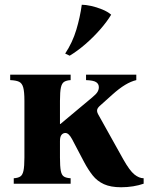

<svg xmlns="http://www.w3.org/2000/svg" viewBox="-20 -775 631 810"><path d="M38 0V-23Q55 -24 65 -30Q75 -36 79 -54.5Q83 -73 83 -110V-350Q83 -388 78 -406Q73 -424 60.5 -430Q48 -436 23 -437V-460H278V-437Q261 -436 251 -430Q241 -424 237 -406Q233 -388 233 -350V-252H235L369 -364Q386 -378 391.5 -387.5Q397 -397 397 -407Q397 -421 385.5 -428.5Q374 -436 343 -437V-460H555V-437Q533 -432 508 -417Q483 -402 453 -375L404 -331Q392 -321 390 -312.5Q388 -304 394 -293L500 -103Q527 -55 547 -39Q567 -23 586 -23V0Q566 7 541.5 11Q517 15 491 15Q447 15 418.5 2Q390 -11 371 -35Q352 -59 335 -91L284 -188Q270 -214 256 -214Q246 -214 239.5 -206Q233 -198 233 -180V-110Q233 -73 236.5 -54.5Q240 -36 250 -30Q260 -24 278 -23V0ZM325 -755Q341 -755 364 -750Q387 -745 410.5 -735.5Q434 -726 449 -713Q431 -683 402 -650Q373 -617 340 -588.5Q307 -560 274 -540L255 -549Q286 -596 302 -649.5Q318 -703 325 -755Z"/></svg>

Font: Bona Nova
Style: Bold
Weight: 700
Designer: Mateusz Machalski
Foundry: Capitalics
Version: Version 4.001; ttfautohint (v1.8.3)